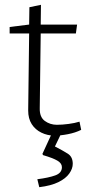

<svg xmlns="http://www.w3.org/2000/svg" viewBox="-20 -552 370 797"><path d="M206 11Q177 11 151.5 -1.5Q126 -14 111.5 -37Q97 -60 97 -93L101 -413H20V-440L101 -450L102 -522L150 -532L149 -450H300L295 -413H149L145 -103Q144 -66 166 -50Q188 -34 216 -34Q238 -34 264.5 -37.5Q291 -41 310 -47L317 -13Q293 -1 262 5Q231 11 206 11ZM156 87 196 0H235L208 56Q241 73 261.5 86Q282 99 282 128Q282 148 267.5 168.5Q253 189 222.5 204Q192 219 143 225L135 192Q182 186 209.5 176Q237 166 237 142Q237 126 218.5 115Q200 104 159 92Z"/></svg>

Font: Ancizar Sans Thin
Style: Regular
Weight: 100
Designer: Cesar Puertas, Viviana Monsalve, Julian Moncada, Julian Prieto, Jose Castro, Mariel Hernandez, Felipe Aragon, Sara Alarc
Version: Version 8.100